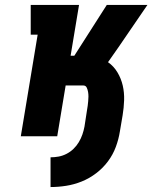

<svg xmlns="http://www.w3.org/2000/svg" viewBox="-20 -550 640 775"><path d="M184 205V85Q200 85 216.5 82Q233 79 248.5 71Q264 63 276.5 51Q289 39 298 24Q307 9 312.5 -7Q318 -23 321 -39L331 -104Q333 -114 334 -123Q335 -132 336 -141.5Q337 -151 337 -160.5Q337 -170 335.5 -179Q334 -188 330 -196.5Q326 -205 316 -205H245L211 0H64L132 -410H104V-530H299L265 -325H280L411 -530H575L458 -359L416 -299Q439 -283 454 -258Q469 -233 475.5 -204.5Q482 -176 481 -145.5Q480 -115 475 -85L464 -20Q459 12 447.5 43Q436 74 416 101Q396 128 368.5 149Q341 170 310 182.5Q279 195 247 200Q215 205 184 205Z"/></svg>

Font: Iosevka Curly Slab HvEx
Style: Italic
Weight: 900
Width: 7
Italic angle: -9°
Monospace: yes
Designer: Belleve Invis
Foundry: Belleve Invis
Version: Version 11.1.0; ttfautohint (v1.8.3)